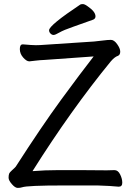

<svg xmlns="http://www.w3.org/2000/svg" viewBox="-20 -906 640 939"><path d="M436 -810Q387 -792 339 -775.5Q291 -759 270.5 -747Q250 -735 242 -735Q234 -735 227 -742Q220 -749 220 -758Q220 -782 373 -884Q377 -886 385.5 -886Q394 -886 409 -875Q447 -849 447 -826Q447 -815 436 -810ZM374 -74 502 -73Q524 -73 539 -74H540Q557 -74 567.5 -53Q578 -32 578 -12.5Q578 7 561 7H560Q522 3 457 1H292Q113 1 88 10Q79 13 66.5 13Q54 13 38 -5.5Q22 -24 22 -36.5Q22 -49 24.5 -56Q27 -63 40 -74.5Q53 -86 57 -91Q185 -290 279.5 -419Q374 -548 438 -630L199 -613Q175 -612 155 -609.5Q135 -607 124 -606H123Q110 -606 93.5 -624.5Q77 -643 77 -666Q77 -689 91 -689H93Q137 -685 155.5 -685Q174 -685 198 -687L440 -703Q462 -705 484.5 -708Q507 -711 522.5 -711Q538 -711 553 -690Q568 -669 568 -653.5Q568 -638 557 -633Q541 -628 522 -606Q328 -369 139 -69Q200 -74 264 -74Z"/></svg>

Font: LXGW WenKai Medium
Style: Regular
Weight: 500
Designer: LXGW / Fontworks Inc.
Foundry: LXGW / Fontworks Inc.
Version: Version 1.501; October 10, 2024